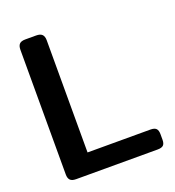

<svg xmlns="http://www.w3.org/2000/svg" viewBox="-125 -779 799 878"><g transform="rotate(-20 274.0 -340.0)"><path d="M59 -36V-643Q59 -662 67.5 -671Q76 -680 96 -680H149Q169 -680 178 -671Q187 -662 187 -643V-97H493Q513 -97 521 -88.5Q529 -80 529 -61V-34Q529 -16 521 -8Q513 0 493 0H96Q76 0 67.5 -9Q59 -18 59 -36Z"/></g></svg>

Font: Mitr
Style: Regular
Weight: 400
Designer: Thanarat Vachiruckul
Foundry: Cadson Demak
Version: Version 1.003